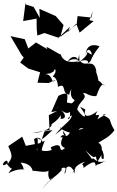

<svg xmlns="http://www.w3.org/2000/svg" viewBox="-29 -1182 796 1302"><path d="M349 -147C352 -197 315 -143 254 -162C256 -202 300 -259 248 -206C279 -191 253 -273 202 -239C213 -153 226 -204 223 -158C214 -172 240 -227 219 -259C240 -221 252 -227 327 -300L273 -291L245 -212L146 -193L122 -255L27 -191C61 -117 52 -113 24 -70C25 -135 -46 -32 17 -71C65 -3 66 -72 28 -7C102 -49 155 -28 132 -30C121 -33 145 -30 111 -79C213 -73 191 18 194 -24C229 -24 319 4 306 -52C280 45 331 46 315 30C347 33 334 5 257 100C312 25 333 34 390 -29C374 -46 437 -63 412 -5C395 0 450 -90 409 -9C422 -89 474 -42 475 -3C487 -89 501 -86 464 -6C465 -13 473 -63 547 -85C508 -52 541 -82 537 -43C625 -110 616 -72 620 -56C650 -85 600 -43 690 -93C622 -59 600 -133 596 -100C579 -130 562 -145 550 -162C612 -105 615 -94 648 -174C624 -169 609 -136 632 -86C686 -176 638 -100 673 -104C685 -148 637 -218 651 -135C687 -205 617 -231 626 -207C668 -234 713 -251 747 -299C697 -382 742 -364 668 -403C718 -421 661 -392 631 -373C669 -439 592 -365 632 -429C587 -392 530 -376 550 -439C486 -475 527 -449 521 -447C578 -374 535 -362 468 -483C475 -434 458 -395 498 -403C472 -484 579 -511 535 -547C548 -563 569 -527 624 -530C644 -588 666 -626 681 -602C653 -615 663 -624 639 -634C624 -730 576 -752 625 -694C612 -793 547 -722 516 -768C605 -835 528 -845 592 -811C599 -820 567 -882 552 -810C555 -878 604 -885 646 -868C561 -762 612 -770 546 -745C582 -744 581 -799 495 -759C515 -826 505 -829 510 -767C483 -797 413 -773 427 -739C424 -789 489 -823 504 -767C402 -746 388 -800 381 -815C338 -812 325 -800 385 -809C313 -849 268 -882 293 -848L215 -894L163 -853L139 -916L42 -937L118 -808L132 -792L108 -758L163 -717L243 -692L225 -621L301 -619L349 -641C315 -604 336 -673 280 -680C373 -696 274 -673 331 -694C371 -751 346 -737 302 -754C373 -703 345 -690 328 -661C339 -665 362 -644 364 -593C426 -626 384 -545 440 -540C455 -595 474 -588 461 -593C425 -505 505 -491 480 -506C450 -464 464 -488 395 -489C323 -398 365 -485 428 -474C413 -498 464 -581 367 -532L319 -422L358 -429L302 -401L307 -301L186 -279C283 -283 328 -325 320 -339C405 -396 378 -427 384 -382C361 -370 460 -369 379 -442C448 -378 460 -452 437 -452C471 -347 396 -369 458 -400C455 -362 402 -340 345 -268C388 -305 405 -305 377 -319C399 -283 486 -283 493 -255C489 -265 500 -329 537 -309C481 -299 445 -274 454 -327C455 -260 401 -233 398 -294C447 -225 395 -295 381 -248C424 -272 348 -203 412 -178C352 -130 416 -234 315 -183L345 -98ZM578 -1045 601 -1109 590 -1063 497 -1073 491 -1017 380 -932 402 -1012 349 -1073 238 -1122 241 -1061 199 -1135 147 -1151 144 -1162 128 -1039 219 -1056 220 -987 224 -941 272 -958 368 -926 446 -1001 429 -963 488 -1021 511 -961 606 -1039Z"/></svg>

Font: Hussar Lance
Style: Regular
Weight: 700
Foundry: Cannot Into Space Fonts, PlusOne Fonts
Version: Version 2.27